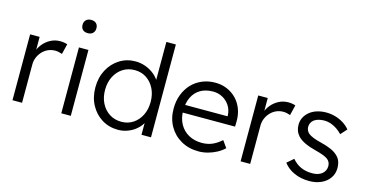

<svg xmlns="http://www.w3.org/2000/svg" viewBox="-78 -1111 2825 1478"><g transform="rotate(15 1334.5 -372.0)"><path d="M71.3 0V-525H147L147.3 -372.8L138.7 -398.7Q148.3 -435 173.2 -465.8Q198 -496.6 233.1 -515.3Q268.3 -534 309.7 -534Q326.7 -534 341.9 -531.3Q357 -528.7 367 -524.7L346.8 -442.7Q333.4 -447.7 318.9 -450.7Q304.4 -453.7 291.4 -453.7Q260.1 -453.7 233.5 -441.3Q207 -428.9 188 -407.9Q169 -386.9 158.3 -360.7Q147.7 -334.5 147.7 -306.2V0Z M460.3 0V-525H536V0ZM497.2 -648.4Q470.6 -648.4 456.3 -662.4Q442 -676.3 442 -701.3Q442 -724.5 456.6 -739.3Q471.2 -754.1 497.2 -754.1Q523.4 -754.1 537.9 -740.2Q552.3 -726.2 552.3 -701.3Q552.3 -677.7 537.7 -663Q523.1 -648.4 497.2 -648.4Z M914 10Q841.7 10 784.8 -25.2Q728 -60.3 695 -121.5Q662 -182.7 662 -261.3Q662 -340.3 695 -401.8Q728 -463.3 784.2 -498.6Q840.3 -534 910.7 -534Q950 -534 986.8 -521.1Q1023.7 -508.3 1053.4 -485.8Q1083 -463.3 1101.1 -435.4Q1119.1 -407.6 1121.4 -377.2L1099.5 -376.9V-740H1175.2V0H1099.5V-140.8L1115.8 -141.9Q1112.4 -112.5 1094.8 -85.4Q1077.1 -58.4 1049.4 -36.7Q1021.7 -15 986.7 -2.5Q951.7 10 914 10ZM923 -56.4Q974.7 -56.4 1015.2 -82.9Q1055.8 -109.5 1079 -155.9Q1102.2 -202.2 1102.2 -262Q1102.2 -321.4 1079 -367.8Q1055.8 -414.2 1015.2 -440.9Q974.7 -467.6 922.3 -467.6Q868.5 -467.6 827.1 -440.9Q785.7 -414.2 762.4 -367.6Q739 -321.1 739 -261.3Q739 -202.2 762.4 -156Q785.7 -109.8 827.1 -83.1Q868.5 -56.4 923 -56.4Z M1556.3 10Q1476.9 10 1416 -24.7Q1355 -59.3 1320.5 -120Q1286 -180.7 1286 -259Q1286 -320 1305.3 -370.3Q1324.7 -420.7 1359.1 -457.5Q1393.6 -494.3 1441.6 -514.5Q1489.6 -534.6 1546.2 -534.6Q1596.9 -534.6 1640.2 -516.2Q1683.6 -497.7 1715.4 -464.5Q1747.2 -431.3 1764.2 -385.7Q1781.2 -340 1779.9 -285L1778.9 -247.1H1340.4L1325.2 -308.9H1716.2L1702.2 -291.9L1702.8 -316.2Q1700.9 -359.7 1679.2 -393.1Q1657.5 -426.5 1622.9 -445.4Q1588.3 -464.3 1547.3 -464.3Q1488.5 -464.3 1447 -440Q1405.4 -415.8 1383.4 -370.9Q1361.4 -326 1361 -263.7Q1361.4 -202.6 1386.7 -156.5Q1412.1 -110.5 1457.6 -85.1Q1503.2 -59.7 1562.9 -59.7Q1606.3 -59.7 1643.3 -74.7Q1680.3 -89.8 1718 -123.4L1756.5 -69Q1732.2 -45.3 1699.7 -27.8Q1667.2 -10.3 1630.4 -0.2Q1593.6 10 1556.3 10Z M1889.3 0V-525H1965L1965.3 -372.8L1956.7 -398.7Q1966.3 -435 1991.2 -465.8Q2016 -496.6 2051.1 -515.3Q2086.3 -534 2127.7 -534Q2144.7 -534 2159.9 -531.3Q2175 -528.7 2185 -524.7L2164.8 -442.7Q2151.4 -447.7 2136.9 -450.7Q2122.4 -453.7 2109.4 -453.7Q2078.1 -453.7 2051.5 -441.3Q2025 -428.9 2006 -407.9Q1987 -386.9 1976.3 -360.7Q1965.7 -334.5 1965.7 -306.2V0Z M2437.3 10Q2371.3 10 2318 -13.7Q2264.7 -37.3 2231.7 -81L2283.8 -125.8Q2313.1 -90.2 2352.9 -72Q2392.6 -53.8 2444 -53.8Q2469.7 -53.8 2489.8 -60.1Q2509.8 -66.5 2523.5 -78.2Q2537.2 -89.9 2544.2 -105.4Q2551.2 -120.9 2551.2 -139Q2551.2 -172.7 2524.5 -192.8Q2511.1 -202.5 2486.8 -211.8Q2462.4 -221.2 2426.4 -230.2Q2372.7 -243.8 2336.6 -261.1Q2300.4 -278.4 2279.8 -300.4Q2263.1 -318.7 2255.1 -340.2Q2247 -361.7 2247 -387.7Q2247 -420 2260.9 -446.7Q2274.7 -473.3 2299.2 -493.2Q2323.7 -513 2357.5 -523.5Q2391.3 -534 2430.7 -534Q2467 -534 2502.3 -524Q2537.6 -514 2568 -495Q2598.3 -476 2620 -449.6L2575.5 -400.5Q2555.4 -421.5 2531.8 -437.4Q2508.1 -453.2 2482.9 -461.7Q2457.7 -470.2 2434 -470.2Q2407.9 -470.2 2387 -464.7Q2366.2 -459.2 2351.8 -448.7Q2337.4 -438.1 2330.1 -423.3Q2322.7 -408.4 2322.7 -390Q2323.4 -375.7 2329.4 -362.7Q2335.4 -349.6 2347.4 -340Q2361.5 -328.9 2387 -318.6Q2412.5 -308.2 2449.6 -299.5Q2497.9 -287.6 2530.7 -273.1Q2563.6 -258.6 2583.6 -239.6Q2604.6 -221.3 2613.8 -196.9Q2623 -172.6 2623 -141.6Q2623 -97.3 2599 -62.8Q2575 -28.3 2533 -9.2Q2491 10 2437.3 10Z"/></g></svg>

Font: Lexend Medium
Style: Regular
Weight: 500
Designer: Bonnie Shaver-Troup, Thomas Jockin
Foundry: Lexend
Version: Version 1.005